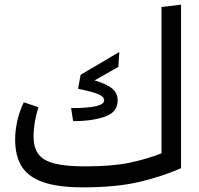

<svg xmlns="http://www.w3.org/2000/svg" viewBox="-20 -790 852 824"><path d="M757 -770V-68Q669 -30 572 -8Q475 14 337 14Q230 14 166 -8Q102 -30 73.5 -75Q45 -120 45 -192Q45 -230 54.5 -272Q64 -314 82 -351L145 -330Q124 -264 124 -205Q124 -157 144.5 -129Q165 -101 213 -88.5Q261 -76 345 -76Q461 -76 535.5 -91.5Q610 -107 673 -132V-760ZM427 -359Q427 -374 405 -384.5Q383 -395 315 -409L326 -469L492 -567L488 -503L386 -445Q440 -429 462.5 -409Q485 -389 485 -359Q485 -308 429.5 -289Q374 -270 294 -270L285 -326Q427 -326 427 -359Z"/></svg>

Font: FiraGOUPP
Style: Medium
Weight: 400
Designer: bBox Type
Foundry: bBox Type GmbH
Version: Version 1.001